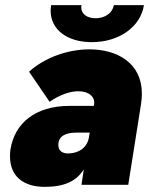

<svg xmlns="http://www.w3.org/2000/svg" viewBox="-20 -719 580 747"><path d="M337 -555C444 -555 527 -615 540 -699H423C418 -669 389 -648 352 -648C318 -648 296 -665 296 -691C296 -694 297 -696 297 -699H179C178 -691 177 -684 177 -677C177 -605 240 -555 337 -555ZM328 -527C245 -527 155 -496 93 -440L173 -323C212 -350 252 -364 285 -364C324 -364 351 -344 346 -312L345 -307H250C117 -307 37 -239 21 -139C19 -129 19 -119 19 -110C19 -31 74 8 153 8C231 8 277 -14 306 -60L297 0H479L529 -316C531 -330 532 -343 532 -355C532 -473 437 -527 328 -527ZM245 -122C218 -122 207 -136 207 -155C207 -188 233 -203 276 -203H329L326 -185C320 -145 286 -122 245 -122Z"/></svg>

Font: Arthouse Owned Black
Style: Italic
Weight: 900
Italic angle: -10°
Designer: Jeremy Tribby
Foundry: Tribby Type
Version: Version 1.000;PS 001.000;hotconv 1.0.88;makeotf.lib2.5.64775